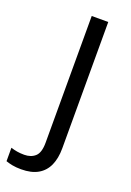

<svg xmlns="http://www.w3.org/2000/svg" viewBox="-204 -590 605 885"><g transform="rotate(20 98.5 -147.5)"><path d="M21 240.2Q-3.9 240.2 -22.5 236.6Q-41 232.9 -54.7 228V162.1Q-39.6 167 -23.9 169.7Q-8.3 172.4 11.2 172.4Q44.4 172.4 64.9 153.8Q85.4 135.3 85.4 86.4V-535.2H166.5V84.5Q166.5 133.3 150.9 168.2Q135.3 203.1 103 221.7Q70.8 240.2 21 240.2Z"/></g></svg>

Font: Wonky
Style: Regular
Weight: 400
Designer: Monotype Design Team
Foundry: Monotype Imaging Inc.
Version: Version 3.000